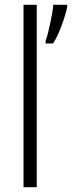

<svg xmlns="http://www.w3.org/2000/svg" viewBox="-20 -780 300 800"><path d="M78 0V-760H133V0ZM260 -751Q253 -717 236 -671.5Q219 -626 201 -599H170V-610Q178 -630 189 -681.5Q200 -733 202 -760H260Z"/></svg>

Font: Noto Sans UI NarrowLight
Style: Regular
Weight: 300
Width: 4
Designer: Monotype Design Team
Foundry: Monotype Imaging Inc.
Version: Version 1.001